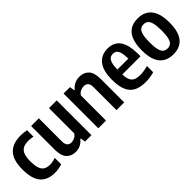

<svg xmlns="http://www.w3.org/2000/svg" viewBox="120 -1338 2132 2132"><g transform="rotate(-45 1185.5 -272.0)"><path d="M31 -272Q31 -420 95 -487Q159 -554 281 -554Q331.5 -554 376 -544V-443.5Q338 -451.5 303 -451.5Q251 -451.5 219.5 -435Q188 -418.5 172.5 -379.8Q157 -341 157 -274.5Q157 -205.5 171.2 -165.8Q185.5 -126 213.8 -109.2Q242 -92.5 286.5 -92.5Q325 -92.5 376 -109.5V-9Q320.5 10 261 10Q147.5 10 89.2 -57.8Q31 -125.5 31 -272Z M440.5 -175.5V-545.5H561.5V-184.5Q561.5 -138.5 579.8 -118.8Q598 -99 630.5 -99Q654.5 -99 680.2 -111.8Q706 -124.5 721.5 -150V-545.5H842.5V0H741.5L732.5 -58H726Q699.5 -24.5 665 -7.5Q630.5 9.5 590 9.5Q521.5 9.5 481 -34Q440.5 -77.5 440.5 -175.5Z M950.5 -545.5H1051.5L1060.5 -487H1067Q1093 -519.5 1128.2 -536.8Q1163.5 -554 1206 -554Q1275.5 -554 1316.2 -510.2Q1357 -466.5 1357 -369.5V0H1236V-360.5Q1236 -406.5 1217.5 -426Q1199 -445.5 1165 -445.5Q1139 -445.5 1113 -432.8Q1087 -420 1071.5 -394V0H950.5Z M1847 -234H1561.5Q1563.5 -178.5 1578 -147Q1592.5 -115.5 1622.5 -102Q1652.5 -88.5 1702.5 -88.5Q1754 -88.5 1821.5 -107.5V-9Q1785 1 1753.2 5.5Q1721.5 10 1688 10Q1601 10 1546.2 -18.8Q1491.5 -47.5 1465 -109.8Q1438.5 -172 1438.5 -274.5Q1438.5 -414.5 1493.8 -484.2Q1549 -554 1650 -554Q1847 -554 1847 -271ZM1561.5 -311.5H1733Q1732.5 -373 1722.5 -408Q1712.5 -443 1694.5 -457Q1676.5 -471 1649.5 -471Q1621.5 -471 1602.8 -457Q1584 -443 1573 -408Q1562 -373 1561.5 -311.5Z M1903.5 -270.5Q1903.5 -554 2122 -554Q2227 -554 2283.8 -484.5Q2340.5 -415 2340.5 -271.5Q2340.5 10 2122 10Q2016.5 10 1960 -58.2Q1903.5 -126.5 1903.5 -270.5ZM2216 -269.5Q2216 -344.5 2205 -386.5Q2194 -428.5 2173.5 -445Q2153 -461.5 2122 -461.5Q2090.5 -461.5 2070 -445.2Q2049.5 -429 2038.5 -387.5Q2027.5 -346 2027.5 -272.5Q2027.5 -198 2038.5 -156.5Q2049.5 -115 2069.8 -98.8Q2090 -82.5 2122 -82.5Q2153.5 -82.5 2173.8 -98.5Q2194 -114.5 2205 -155.5Q2216 -196.5 2216 -269.5Z"/></g></svg>

Font: Encode Sans Condensed SemiBold
Style: Regular
Weight: 600
Width: 3
Designer: Multiple Designers
Foundry: Impallari Type
Version: Version 2.000